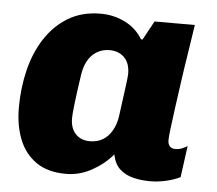

<svg xmlns="http://www.w3.org/2000/svg" viewBox="-44 -569 709 627"><g transform="rotate(5 311.0 -255.5)"><path d="M194 10Q134 10 96 -16.5Q58 -43 40 -88.5Q22 -134 22 -192Q22 -257 36.5 -316Q51 -375 81 -421Q111 -467 156 -494Q201 -521 262 -521Q305 -521 342 -502.5Q379 -484 400 -449H405L439 -511H571Q564 -463 556 -413Q548 -363 541.5 -316Q535 -269 529.5 -229.5Q524 -190 521 -164Q518 -138 518 -128Q518 -117 524 -109.5Q530 -102 543 -102Q554 -102 564 -106Q574 -110 582 -115L568 -12Q548 -2 521.5 4Q495 10 470 10Q440 10 414 3.5Q388 -3 370 -19.5Q352 -36 346 -67Q318 -34 278 -12Q238 10 194 10ZM262 -103Q287 -103 305 -114Q323 -125 334.5 -145Q346 -165 350 -190Q360 -263 364 -294Q368 -325 368 -333Q368 -368 349.5 -386.5Q331 -405 301 -405Q278 -405 259.5 -394Q241 -383 230 -363Q219 -343 215 -316Q206 -255 202 -220Q198 -185 198 -173Q198 -140 215.5 -121.5Q233 -103 262 -103Z"/></g></svg>

Font: Chivo Medium ExtraBold
Style: Italic
Weight: 800
Italic angle: -8.05°
Version: Version 2.002